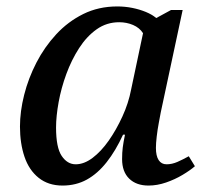

<svg xmlns="http://www.w3.org/2000/svg" viewBox="-20 -566 636 596"><path d="M174 10Q130 10 100 -14Q70 -38 56 -79.5Q42 -121 42 -173Q42 -220 55 -271.5Q68 -323 93 -371.5Q118 -420 154.5 -459.5Q191 -499 238.5 -522.5Q286 -546 344 -546Q368 -546 390.5 -541.5Q413 -537 432.5 -529Q452 -521 465 -510L511 -535H547L479 -217Q477 -206 473 -185Q469 -164 466.5 -142.5Q464 -121 464 -107Q464 -82 472.5 -69Q481 -56 497 -56Q514 -56 531 -63.5Q548 -71 566 -81L585 -50Q570 -37 546.5 -23Q523 -9 495.5 0.5Q468 10 441 10Q403 10 381 -11.5Q359 -33 359 -72Q359 -92 361 -108Q363 -124 368 -148H362Q339 -98 311 -62.5Q283 -27 249.5 -8.5Q216 10 174 10ZM215 -56Q241 -56 267.5 -76Q294 -96 317.5 -129.5Q341 -163 360 -204.5Q379 -246 387 -288L424 -463Q413 -480 393 -488.5Q373 -497 350 -497Q311 -497 280 -475Q249 -453 225.5 -416.5Q202 -380 186 -336.5Q170 -293 162 -249Q154 -205 154 -170Q154 -108 171.5 -82Q189 -56 215 -56Z"/></svg>

Font: ET Text
Style: Italic
Weight: 470
Italic angle: -12°
Designer: Monotype Design Team
Foundry: Monotype Imaging Inc.
Version: Version 2.009